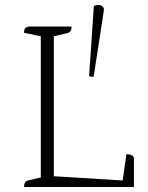

<svg xmlns="http://www.w3.org/2000/svg" viewBox="-20 -747 593 767"><path d="M76 0Q76 -22 92 -26L143 -38V-602L76 -616Q76 -628 79.5 -633Q83 -638 94 -641H266Q266 -619 250 -615L195 -602V-43L470 -26L485 -131Q509 -131 515 -117V0ZM354 -440Q349 -440 344 -440.5Q339 -441 336 -444L355 -723Q363 -727 374 -727Q381 -727 387.5 -723Q394 -719 395 -710Q395 -704 394 -699Z"/></svg>

Font: Petrona ExtraLight
Style: Regular
Weight: 200
Designer: Ringo R. Seeber
Foundry: Ringo R. Seeber
Version: Version 2.001; ttfautohint (v1.8.3)